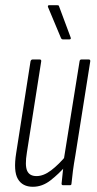

<svg xmlns="http://www.w3.org/2000/svg" viewBox="-20 -710 370 736"><path d="M106 6Q66 6 48.5 -24Q31 -54 42 -123L97 -475Q99 -482 105 -482H132Q139 -482 138 -475L83 -125Q75 -76 84 -55.5Q93 -35 120 -35Q147 -35 176 -57Q205 -79 235 -115L233 -75Q205 -43 173.5 -18.5Q142 6 106 6ZM222 0Q216 0 216 -6Q218 -28 221 -54Q224 -80 227 -97L225 -101L285 -475Q286 -482 292 -482H320Q327 -482 326 -475L269 -115Q263 -81 259.5 -54.5Q256 -28 254 -6Q254 0 248 0ZM221 -559Q218 -559 216 -561Q214 -563 213 -566L164 -683Q163 -686 164 -688Q165 -690 168 -690H199Q203 -690 204.5 -689Q206 -688 207 -684L251 -566Q252 -563 251 -561Q250 -559 246 -559Z"/></svg>

Font: Sofia Sans Extra Condensed Light
Style: Italic
Weight: 300
Italic angle: -9°
Version: Version 4.100